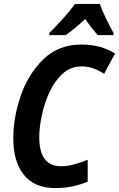

<svg xmlns="http://www.w3.org/2000/svg" viewBox="-20 -953 609 983"><path d="M316 -773Q364 -806 416 -856Q448 -809 481 -773H560L561 -785Q544 -814 523 -857.5Q502 -901 491 -933H364Q339 -898 302 -857Q265 -816 233 -785L232 -773ZM429 -23V-135Q394 -121 360 -111.5Q326 -102 292 -102Q181 -102 181 -251Q181 -300 194 -362Q207 -424 233.5 -481.5Q260 -539 301 -576Q342 -613 398 -613Q431 -613 459 -602.5Q487 -592 513 -575L569 -679Q497 -725 397 -725Q279 -725 201.5 -649Q124 -573 86 -462Q48 -351 48 -244Q48 -125 102.5 -57.5Q157 10 263 10Q312 10 354.5 0.5Q397 -9 429 -23Z"/></svg>

Font: Noto Sans UI SemiCondensed
Style: Bold Italic
Weight: 700
Width: 4
Designer: Monotype Design Team
Foundry: Monotype Imaging Inc.
Version: 1.001